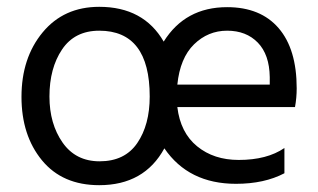

<svg xmlns="http://www.w3.org/2000/svg" viewBox="-20 -534 932 563"><path d="M125 -251Q125 -171 163.5 -116Q202 -61 272 -61Q346 -61 382.5 -114.5Q419 -168 419 -251Q419 -444 271 -444Q199 -444 162 -389Q125 -334 125 -251ZM500 -286H771V-308Q770 -374 736 -409Q702 -444 646 -444Q590 -444 549 -404Q508 -364 500 -286ZM814 -26Q755 5 672 5Q533 5 462 -99Q403 9 271 9Q163 9 103 -64Q43 -137 43 -250Q43 -364 105 -439Q167 -514 271 -514Q401 -514 460 -412Q523 -513 646 -513Q744 -513 797 -451.5Q850 -390 850 -275Q850 -247 845 -220H500Q509 -145 558 -105Q607 -65 680 -65Q763 -65 814 -100Z"/></svg>

Font: Hind Madurai
Style: Regular
Weight: 400
Designer: Jyotish Sonowal
Foundry: Indian Type Foundry
Version: Version 1.001;PS 1.0;hotconv 1.0.86;makeotf.lib2.5.63406; tt